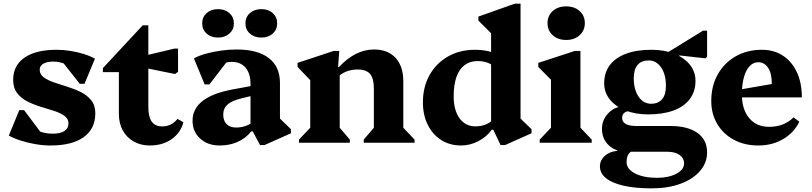

<svg xmlns="http://www.w3.org/2000/svg" viewBox="-20 -785 4466 1056"><path d="M257.8 15.2Q218.4 15.2 176.3 8.1Q134.2 1 95.7 -11.2Q57.2 -23.4 28.6 -39.2L86 -179.4H112.4L239 -10.6H143.2L142 -105.2Q158.4 -79.2 192.3 -64.5Q226.2 -49.8 270.6 -49.8Q311.8 -49.8 334.2 -64.2Q356.6 -78.6 356.6 -106Q356.6 -132 334.5 -147.8Q312.4 -163.6 277.8 -174.9Q243.2 -186.2 204.5 -197.7Q165.8 -209.2 131.2 -226.7Q96.6 -244.2 74.5 -272.6Q52.4 -301 52.4 -345.8Q52.4 -425 114.8 -468.1Q177.2 -511.2 291.4 -511.2Q327.8 -511.2 366.1 -505.2Q404.4 -499.2 440.3 -488.2Q476.2 -477.2 502.2 -462L444.8 -324.2H418.4L290 -487.4H387.6L388.8 -392.8Q373.8 -418 341 -432.1Q308.2 -446.2 272.2 -446.2Q237.4 -446.2 217.9 -434.4Q198.4 -422.6 198.4 -401.8Q198.4 -375.8 220.5 -359.7Q242.6 -343.6 277.6 -331.6Q312.6 -319.6 351.3 -307.7Q390 -295.8 425 -278.3Q460 -260.8 482.1 -233.1Q504.2 -205.4 504.2 -162Q504.2 -76.8 440.4 -30.8Q376.6 15.2 257.8 15.2Z M803.6 15.2Q753.8 15.2 715.2 -6.8Q676.6 -28.8 655.2 -67.9Q633.8 -107 633.8 -158.8V-461.8L676.8 -388.4H546V-410.6L764.8 -645.6H795.8V-197.6Q795.8 -142.6 814.4 -116.2Q833 -89.8 872.8 -89.8Q922.4 -89.8 956.4 -131L988.8 -112.8Q973.4 -54.2 923.7 -19.5Q874 15.2 803.6 15.2ZM943 -377.8 742.8 -418.4V-471L939.2 -517.6H959.2V-390.2Z M1410 12.8 1370.2 -62.2H1357.8V-323.4Q1357.8 -380.6 1330.5 -412.7Q1303.2 -444.8 1254 -444.8Q1226 -444.8 1201.3 -431.1Q1176.6 -417.4 1161.6 -393L1162.8 -489H1261L1132 -320.8H1105.6L1046.6 -463.6Q1071.2 -478 1109.9 -489Q1148.6 -500 1193.5 -506.4Q1238.4 -512.8 1281.4 -512.8Q1397.2 -512.8 1458.5 -465.6Q1519.8 -418.4 1519.8 -328.4V-100.2L1477.2 -174L1580.2 -74.2V-52L1435 12.8ZM1188.6 15.2Q1122.8 15.2 1080.9 -22.8Q1039 -60.8 1039 -121Q1039 -252 1258.8 -293L1381.2 -315.6V-262L1306.8 -243.6Q1254.6 -231.2 1231.2 -210Q1207.8 -188.8 1207.8 -154.6Q1207.8 -120.8 1226.4 -102.2Q1245 -83.6 1277.8 -83.6Q1334.2 -83.6 1372.8 -116.2V-62.2H1361.8Q1331.4 -24.4 1287.1 -4.6Q1242.8 15.2 1188.6 15.2ZM1178.8 -578.4Q1140.6 -578.4 1116.3 -600.3Q1092 -622.1 1092 -656.6Q1092 -691.1 1116.5 -712.9Q1141 -734.8 1178.8 -734.8Q1216.9 -734.8 1241.7 -712.9Q1266.4 -691.1 1266.4 -656.6Q1266.4 -622.1 1241.7 -600.3Q1216.9 -578.4 1178.8 -578.4ZM1417.4 -578.4Q1379.3 -578.4 1354.5 -600.3Q1329.8 -622.1 1329.8 -656.6Q1329.8 -691.1 1354.5 -712.9Q1379.3 -734.8 1417.4 -734.8Q1456.1 -734.8 1480.2 -712.9Q1504.4 -691.1 1504.4 -656.6Q1504.4 -622.1 1480.2 -600.3Q1456.1 -578.4 1417.4 -578.4Z M1980.6 0V-17.2L2051.4 -100.4L2036.2 -71.6V-299.8Q2036.2 -354 2015.2 -378.4Q1994.2 -402.8 1947.2 -402.8Q1913.2 -402.8 1885.1 -391.7Q1857 -380.6 1833.4 -358.2V-416.2H1844.4Q1934 -512.8 2037.4 -512.8Q2113.2 -512.8 2155.7 -466.6Q2198.2 -420.4 2198.2 -338.2V-71.2L2182.2 -99.4L2260 -17.2V0ZM1624.4 0V-17.2L1702.4 -99.6L1686.4 -71.2V-401.2L1729.4 -299L1616.6 -417V-439.2L1815 -504.8H1846L1839.4 -416.2H1848.4V-71.2L1833.4 -100.2L1904 -17.2V0Z M2733 12.8 2693.2 -71.6H2681V-638.2L2724 -559.2L2611.2 -671.6V-693.8L2812 -765H2843V-100.2L2800.4 -174L2903.4 -74.2V-52L2758 12.8ZM2516 15.2Q2453.8 15.2 2406.5 -15Q2359.2 -45.2 2332.6 -98.7Q2306 -152.2 2306 -222Q2306 -307.2 2342.7 -372.4Q2379.4 -437.6 2444.1 -474.4Q2508.8 -511.2 2593 -511.2Q2686.4 -511.2 2741.6 -467.8V-375.4Q2711.6 -414.4 2680.1 -431.8Q2648.6 -449.2 2607.8 -449.2Q2565 -449.2 2535.4 -427.1Q2505.8 -405 2490.5 -361.8Q2475.2 -318.6 2475.2 -255.2Q2475.2 -179 2507.5 -134.5Q2539.8 -90 2595.4 -90Q2625.6 -90 2650.6 -99.9Q2675.6 -109.8 2696 -130.4V-71.6H2685Q2655.8 -31.6 2610.2 -8.2Q2564.6 15.2 2516 15.2Z M2948.4 0V-17.2L3026.4 -99.6L3010.4 -71.6V-378L3053.4 -303L2940.6 -417V-439.2L3141.4 -504.8H3172.4V-71.2L3156.6 -99.4L3234.4 -17.2V0ZM3094 -565.2Q3048.6 -565.2 3020 -591.2Q2991.4 -617.2 2991.4 -657.9Q2991.4 -698.6 3020 -724.3Q3048.6 -750 3094 -750Q3139.4 -750 3168 -724.2Q3196.6 -698.4 3196.6 -657.9Q3196.6 -617.4 3168 -591.3Q3139.4 -565.2 3094 -565.2Z M3564.4 251Q3473.8 251 3410.3 236.5Q3346.8 222 3313.2 195.1Q3279.6 168.2 3279.6 130.2Q3279.6 96.2 3306.6 72.2Q3333.6 48.2 3375.2 44.6V7.8H3449.6V49.6Q3426.2 65.8 3426.2 106.6Q3426.2 145 3472.9 169Q3519.6 193 3593.6 193Q3657.6 193 3700 170.5Q3742.4 148 3742.4 114.2Q3742.4 84.6 3717.5 67.1Q3692.6 49.6 3649.2 49.6H3426.6Q3366.4 49.6 3328.6 14.4Q3290.8 -20.8 3290.8 -77Q3290.8 -107.8 3304.8 -133.9Q3318.8 -160 3343.1 -177.8Q3367.4 -195.6 3397.8 -199.6L3443.6 -173.8Q3424.2 -173.8 3413 -163.9Q3401.8 -154 3401.8 -136.2Q3401.8 -114.2 3421.8 -103.1Q3441.8 -92 3480.8 -92H3667Q3762.8 -92 3815.9 -53.9Q3869 -15.8 3869 53Q3869 110.6 3830 155.5Q3791 200.4 3722.6 225.7Q3654.2 251 3564.4 251ZM3544.8 -155.8Q3473.8 -155.8 3419.1 -177.8Q3364.4 -199.8 3333.7 -238.3Q3303 -276.8 3303 -326.8Q3303 -385.6 3333.8 -426.6Q3364.6 -467.6 3422.8 -489.4Q3481 -511.2 3563.4 -511.2Q3634.4 -511.2 3689.1 -489.2Q3743.8 -467.2 3774.5 -428.7Q3805.2 -390.2 3805.2 -340.2Q3805.2 -282.4 3774.4 -240.9Q3743.6 -199.4 3685.4 -177.6Q3627.2 -155.8 3544.8 -155.8ZM3560.8 -214.4Q3600.8 -214.4 3621.7 -239.4Q3642.6 -264.4 3642.6 -312.6Q3642.6 -375.2 3616.2 -413.9Q3589.8 -452.6 3547.4 -452.6Q3507.4 -452.6 3486.5 -427.6Q3465.6 -402.6 3465.6 -354.4Q3465.6 -292.8 3492.1 -253.6Q3518.6 -214.4 3560.8 -214.4ZM3603.4 -466.8 3846.8 -616.4H3869V-473.2L3859.8 -464.2L3716.4 -480.2V-466.8Z M4151.2 15.2Q4075 15.2 4016.7 -16Q3958.4 -47.2 3925.2 -102.6Q3892 -158 3892 -229.2Q3892 -312.4 3927.6 -375.7Q3963.2 -439 4026 -475.1Q4088.8 -511.2 4170.6 -511.2Q4236.2 -511.2 4285.3 -479.4Q4334.4 -447.6 4362.3 -388.9Q4390.2 -330.2 4390.2 -249.2H4008V-285.2L4225 -323Q4225 -382.4 4204.3 -412.6Q4183.6 -442.8 4150.4 -442.8Q4123.4 -442.8 4102.9 -421.2Q4082.4 -399.6 4071.4 -359.5Q4060.4 -319.4 4060.4 -265.2Q4060.4 -183.2 4100.6 -135.3Q4140.8 -87.4 4210.2 -87.4Q4292.6 -87.4 4344.6 -139.6L4376.2 -115.6Q4347.4 -55.4 4287.5 -20.1Q4227.6 15.2 4151.2 15.2Z"/></svg>

Font: Platypi Light
Style: Regular
Weight: 300
Designer: David Sargent
Foundry: Bolt Cutter Type
Version: Version 1.200